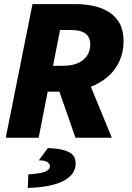

<svg xmlns="http://www.w3.org/2000/svg" viewBox="-20 -670 640 934"><path d="M8 0 138 -650H346Q395 -650 437.5 -640.5Q480 -631 512 -610Q544 -589 562.5 -555Q581 -521 581 -471Q581 -427 568.5 -391.5Q556 -356 534.5 -328.5Q513 -301 484 -281Q455 -261 422 -248L524 0H347L269 -224H212L168 0ZM238 -350H285Q350 -350 384.5 -378.5Q419 -407 419 -454Q419 -524 327 -524H272ZM115 244 118 178Q176 175 199.5 165Q223 155 223 138Q223 129 212 119.5Q201 110 169 110L213 50Q255 52 281 58Q307 64 322 74Q337 84 342.5 96.5Q348 109 348 124Q348 155 330.5 177Q313 199 281.5 213.5Q250 228 207.5 235.5Q165 243 115 244Z"/></svg>

Font: Source Code Pro Black
Style: Italic
Weight: 900
Italic angle: -11°
Monospace: yes
Designer: Paul D. Hunt, Teo Tuominen
Foundry: Adobe Systems Incorporated
Version: Version 1.050;PS 1.000;hotconv 16.6.51;makeotf.lib2.5.65220